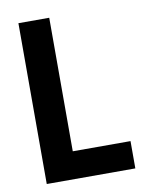

<svg xmlns="http://www.w3.org/2000/svg" viewBox="-77 -718 612 776"><g transform="rotate(-10 229.0 -330.0)"><path d="M415.5 0H52V-660H178.5V-112H415.5Z"/></g></svg>

Font: Lucymar Sans SemiBold
Style: Regular
Weight: 600
Foundry: The League of Moveable Type (original font) / Main changes by Cristiano Sobral with portions from Mirco Monsees
Version: Version 2.001;August 30, 2020;FontCreator 13.0.0.2681 64-bit